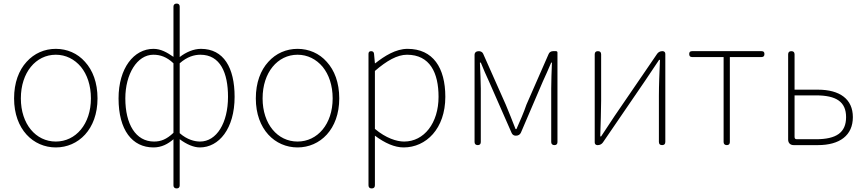

<svg xmlns="http://www.w3.org/2000/svg" viewBox="-20 -814 4854 1077"><path d="M129 -467C86 -420 59 -351 59 -262C59 -88 167 13 293 13C419 13 527 -88 527 -262C527 -351 500 -420 457 -467C415 -515 356 -540 293 -540C230 -540 172 -515 129 -467ZM434 -439C469 -396 490 -335 490 -262C490 -118 405 -20 293 -20C181 -20 97 -118 97 -262C97 -335 118 -396 153 -439C188 -482 237 -507 293 -507C349 -507 398 -482 434 -439Z M953 -683V-573V-495C917 -520 882 -540 841 -540C731 -540 645 -432 645 -262C645 -84 722 13 841 13C887 13 923 -7 953 -33V46V226C953 237 960 243 971 243C982 243 988 237 988 226V46V-33C1027 -4 1067 13 1101 13C1208 13 1296 -92 1296 -271C1296 -434 1235 -540 1107 -540C1067 -540 1024 -522 988 -494V-573V-683V-777C988 -788 982 -794 971 -794C960 -794 953 -788 953 -777ZM953 -166V-69C914 -32 882 -20 844 -20C741 -20 683 -118 683 -262C683 -398 749 -507 840 -507C879 -507 915 -495 953 -459V-264ZM988 -361V-459C1030 -496 1070 -507 1104 -507C1216 -507 1259 -405 1259 -271C1259 -124 1195 -20 1102 -20C1073 -20 1030 -30 988 -67V-263Z M1485 -467C1442 -420 1415 -351 1415 -262C1415 -88 1523 13 1649 13C1775 13 1883 -88 1883 -262C1883 -351 1856 -420 1813 -467C1771 -515 1712 -540 1649 -540C1586 -540 1528 -515 1485 -467ZM1790 -439C1825 -396 1846 -335 1846 -262C1846 -118 1761 -20 1649 -20C1537 -20 1453 -118 1453 -262C1453 -335 1474 -396 1509 -439C1544 -482 1593 -507 1649 -507C1705 -507 1754 -482 1790 -439Z M2047 51V225C2047 237 2053 243 2065 243C2077 243 2083 237 2083 225V46V-53C2139 -11 2194 13 2244 13C2370 13 2478 -92 2478 -271C2478 -434 2409 -540 2266 -540C2200 -540 2137 -500 2085 -459H2083L2078 -513C2077 -522 2071 -527 2062 -527C2052 -527 2047 -522 2047 -512V-142ZM2083 -334V-416C2150 -474 2209 -507 2263 -507C2392 -507 2440 -405 2440 -271C2440 -124 2359 -20 2247 -20C2205 -20 2145 -39 2083 -91V-253Z M2642 -263V-17C2642 -6 2649 0 2660 0C2671 0 2677 -6 2677 -17V-318C2677 -357 2674 -412 2672 -463H2677C2692 -425 2707 -392 2723 -357L2850 -68C2854 -59 2862 -53 2872 -53H2875C2887 -53 2897 -59 2902 -70L3025 -357C3041 -392 3056 -425 3072 -463H3076C3074 -412 3072 -357 3072 -318V-17C3072 -6 3079 0 3090 0C3101 0 3107 -6 3107 -17V-519C3107 -524 3104 -527 3099 -527H3085H3082C3071 -527 3061 -521 3057 -510L2933 -227C2918 -182 2897 -136 2877 -90H2872C2855 -136 2835 -182 2817 -227L2690 -513C2686 -522 2676 -527 2666 -527C2652 -527 2642 -520 2642 -506Z M3316 -263V-15C3316 -6 3322 0 3331 0H3334C3345 0 3356 -6 3362 -15L3600 -363C3622 -396 3655 -445 3677 -478H3682C3679 -407 3676 -336 3676 -277V-18C3676 -6 3682 0 3694 0C3706 0 3712 -6 3712 -18V-263V-512C3712 -521 3706 -527 3697 -527H3694C3683 -527 3672 -521 3666 -512L3428 -164C3406 -131 3374 -82 3352 -49H3347C3349 -120 3352 -191 3352 -249V-509C3352 -521 3346 -527 3334 -527C3322 -527 3316 -521 3316 -509Z M4039 -247V-17C4039 -6 4046 0 4057 0C4068 0 4074 -6 4074 -17V-494H4252C4263 -494 4268 -500 4268 -511C4268 -522 4263 -527 4252 -527H4057H3862C3851 -527 3846 -522 3846 -511C3846 -500 3851 -494 3862 -494H4039Z M4401 -263V-31C4401 -12 4413 0 4432 0H4484H4568C4691 0 4764 -55 4764 -157C4764 -258 4691 -311 4568 -311H4437V-509C4437 -521 4431 -527 4419 -527C4407 -527 4401 -521 4401 -509ZM4437 -156V-279H4497H4557C4671 -279 4726 -243 4726 -157C4726 -70 4671 -33 4557 -33H4450C4441 -33 4437 -37 4437 -46Z"/></svg>

Font: GenSenRounded2 TW EL
Style: Regular
Weight: 250
Version: Version 2.100;PS 2.1;hotconv 16.6.51;makeotf.lib2.5.65220 DE